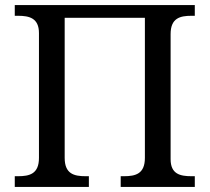

<svg xmlns="http://www.w3.org/2000/svg" viewBox="-20 -734 823 754"><path d="M38 0H329V-42H316C271 -42 234 -51 234 -114V-664H549V-114C549 -51 512 -42 467 -42H454V0H745V-42H732C688 -42 650 -50 650 -109V-600C650 -663 687 -672 732 -672H745V-714H38V-672H51C95 -672 133 -663 133 -604V-114C133 -51 96 -42 51 -42H38Z"/></svg>

Font: Noto Serif
Style: Regular
Weight: 400
Designer: Monotype Design Team
Foundry: Monotype Imaging Inc.
Version: Version 2.015